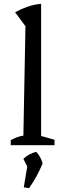

<svg xmlns="http://www.w3.org/2000/svg" viewBox="-20 -770 330 1018"><path d="M37 0V-27Q50 -34 65.5 -40.5Q81 -47 104 -51L115 -631L60 -705Q91 -722 125 -734Q159 -746 198 -750V-49L269 -29V0ZM106 223 128 92 206 97Q192 130 174.5 162.5Q157 195 134 228ZM136 136 104 72Q120 57 136.5 48.5Q153 40 172 35Q184 48 192.5 63Q201 78 206 97Z"/></svg>

Font: Piazzolla Thin Medium
Style: Regular
Weight: 500
Version: Version 2.005